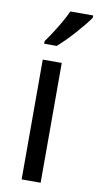

<svg xmlns="http://www.w3.org/2000/svg" viewBox="-88 -806 433 846"><g transform="rotate(10 129.0 -383.0)"><path d="M158 0H73V-536H158ZM258 -756Q249 -742 232.5 -722Q216 -702 197 -680.5Q178 -659 158.5 -639.5Q139 -620 123 -606H67V-618Q83 -640 99.5 -665.5Q116 -691 131 -717.5Q146 -744 156 -766H258Z"/></g></svg>

Font: Noto Sans Display SemiCondensed
Style: Regular
Weight: 400
Width: 4
Version: Version 2.003